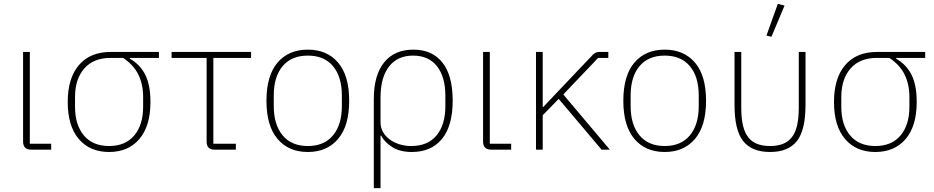

<svg xmlns="http://www.w3.org/2000/svg" viewBox="-20 -778 4856 998"><path d="M246 0H143Q100 0 100 -42V-508H135V-31H246Z M655 -477V-473Q709 -442 735.5 -388.5Q762 -335 762 -248Q762 -123 704.5 -55.5Q647 12 547 12Q447 12 389.5 -55.5Q332 -123 332 -248Q332 -372 390.5 -440Q449 -508 555 -508H806V-477ZM555 -477Q466 -477 418 -422Q370 -367 370 -274V-223Q370 -129 416 -74Q462 -19 547 -19Q632 -19 678 -74Q724 -129 724 -223V-274Q724 -339 699.5 -389.5Q675 -440 620 -477Z M1096 0Q1054 0 1054 -42V-477H872V-508H1285V-477H1089V-31H1206V0Z M1580 12Q1480 12 1422.5 -56Q1365 -124 1365 -254Q1365 -385 1422.5 -452.5Q1480 -520 1580 -520Q1680 -520 1737.5 -452.5Q1795 -385 1795 -254Q1795 -124 1737.5 -56Q1680 12 1580 12ZM1580 -19Q1665 -19 1711 -74.5Q1757 -130 1757 -227V-281Q1757 -379 1711 -434Q1665 -489 1580 -489Q1495 -489 1449 -434Q1403 -379 1403 -281V-227Q1403 -130 1449 -74.5Q1495 -19 1580 -19Z M1923 -263Q1923 -387 1976.5 -453.5Q2030 -520 2129 -520Q2226 -520 2279.5 -453Q2333 -386 2333 -255Q2333 -123 2277 -55.5Q2221 12 2121 12Q2058 12 2018 -14Q1978 -40 1961 -73H1958V200H1923ZM2117 -19Q2204 -19 2249.5 -74.5Q2295 -130 2295 -227V-281Q2295 -378 2251.5 -433.5Q2208 -489 2127 -489Q2046 -489 2002 -432Q1958 -375 1958 -272V-142Q1958 -114 1971 -91.5Q1984 -69 2006 -53Q2028 -37 2056.5 -28Q2085 -19 2117 -19Z M2637 0H2534Q2491 0 2491 -42V-508H2526V-31H2637Z M2884 -264 2801 -179V0H2766V-508H2801V-222H2804L2874 -296L3063 -495Q3076 -508 3096 -508H3142V-477H3089L2908 -287L3150 0H3107Z M3435 12Q3335 12 3277.5 -56Q3220 -124 3220 -254Q3220 -385 3277.5 -452.5Q3335 -520 3435 -520Q3535 -520 3592.5 -452.5Q3650 -385 3650 -254Q3650 -124 3592.5 -56Q3535 12 3435 12ZM3435 -19Q3520 -19 3566 -74.5Q3612 -130 3612 -227V-281Q3612 -379 3566 -434Q3520 -489 3435 -489Q3350 -489 3304 -434Q3258 -379 3258 -281V-227Q3258 -130 3304 -74.5Q3350 -19 3435 -19Z M3833 -220Q3833 -164 3842 -125.5Q3851 -87 3870 -63.5Q3889 -40 3917 -29.5Q3945 -19 3983 -19Q4020 -19 4048 -29.5Q4076 -40 4095 -63.5Q4114 -87 4123 -125.5Q4132 -164 4132 -220V-508H4167V-233Q4167 -101 4122 -44.5Q4077 12 3983 12Q3888 12 3843 -44.5Q3798 -101 3798 -233V-508H3833ZM3990 -587 3964 -593 4023 -758 4058 -749Z M4638 -477V-473Q4692 -442 4718.5 -388.5Q4745 -335 4745 -248Q4745 -123 4687.5 -55.5Q4630 12 4530 12Q4430 12 4372.5 -55.5Q4315 -123 4315 -248Q4315 -372 4373.5 -440Q4432 -508 4538 -508H4789V-477ZM4538 -477Q4449 -477 4401 -422Q4353 -367 4353 -274V-223Q4353 -129 4399 -74Q4445 -19 4530 -19Q4615 -19 4661 -74Q4707 -129 4707 -223V-274Q4707 -339 4682.5 -389.5Q4658 -440 4603 -477Z"/></svg>

Font: IBM Plex Sans ExtLt
Style: Regular
Weight: 200
Designer: Mike Abbink, Paul van der Laan, Pieter van Rosmalen
Foundry: Bold Monday
Version: Version 3.005